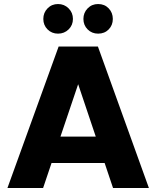

<svg xmlns="http://www.w3.org/2000/svg" viewBox="-20 -933 776 953"><path d="M466 -702 719 0H541L335 -613H401L194 0H17L271 -702ZM168 -255H552L595 -124H126ZM268 -766Q237 -766 216 -787Q195 -808 195 -839Q195 -870 216 -891.5Q237 -913 268 -913Q299 -913 320.5 -891.5Q342 -870 342 -839Q342 -808 320.5 -787Q299 -766 268 -766ZM467 -766Q436 -766 415 -787Q394 -808 394 -839Q394 -870 415 -891.5Q436 -913 467 -913Q499 -913 519.5 -891.5Q540 -870 540 -839Q540 -808 519.5 -787Q499 -766 467 -766Z"/></svg>

Font: Parkinsans Light
Style: Bold
Weight: 700
Version: Version 1.000